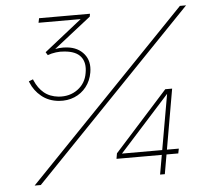

<svg xmlns="http://www.w3.org/2000/svg" viewBox="-51 -754 875 808"><g transform="rotate(-5 387.0 -350.0)"><path d="M79 -434 77 -439 95 -446 97 -441Q111 -408 135 -388Q159 -368 196 -364Q243 -360 277 -385Q311 -410 318 -453Q326 -496 306 -521.5Q286 -547 237 -551Q220 -553 201 -550.5Q182 -548 166 -542L158 -555L336 -696L337 -681H139L143 -700H358L356 -688L193 -560L186 -561Q199 -566 217 -567.5Q235 -569 251 -567Q296 -562 321 -531.5Q346 -501 338 -454Q332 -419 312 -393.5Q292 -368 262 -355.5Q232 -343 196 -346Q153 -350 123 -374.5Q93 -399 79 -434ZM652 -336 430 -90 428 -102H681L677 -82H416L420 -105L646 -356H675L613 0H593ZM738 -700H764L89 0H63Z"/></g></svg>

Font: Fixel Italic Variable Display Thin
Style: Italic
Weight: 100
Italic angle: -10°
Designer: AlfaBravo + MacPaw
Foundry: Kyrylo Tkachov, Marchela Mozhyna, Serhii Makarenko, Maria Weinstein, Zakhar Kryvoshyya
Version: Version 1.210;Glyphs 3.2 (3217)